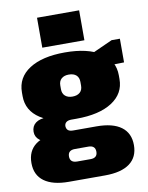

<svg xmlns="http://www.w3.org/2000/svg" viewBox="-103 -853 859 1118"><g transform="rotate(-10 327.0 -293.5)"><path d="M319 -161Q185 -161 109 -210Q33 -259 33 -345V-367Q33 -455 109 -504Q185 -553 319 -553Q454 -553 530 -504Q606 -455 606 -367V-345Q606 -259 530 -210Q454 -161 319 -161ZM212 193Q117 193 66.5 156Q16 119 16 48Q16 -23 65 -60Q114 -97 211 -97H426Q522 -97 572 -60Q622 -23 622 48Q622 119 572 156Q522 193 426 193ZM359 85Q400 85 400 48Q400 11 359 11H280Q238 11 238 48Q238 85 280 85ZM152 -59Q111 -59 85.5 -78.5Q60 -98 60 -129Q60 -162 84 -180.5Q108 -199 153 -199H319V-161H289Q269 -161 258.5 -152.5Q248 -144 248 -129Q249 -113 258.5 -105Q268 -97 289 -97H319V-59ZM319 -292Q347 -292 363 -306Q379 -320 379 -346V-368Q379 -394 363.5 -408Q348 -422 319 -422Q292 -422 276 -408Q260 -394 260 -368V-346Q260 -320 276 -306Q292 -292 319 -292ZM434 -501 600 -576H649V-436L434 -431ZM444 -780V-603H195V-780Z"/></g></svg>

Font: Pathway Extreme SemiCondensed Black
Style: Regular
Weight: 900
Width: 4
Version: Version 1.001;gftools[0.9.26]